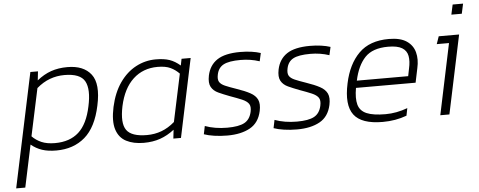

<svg xmlns="http://www.w3.org/2000/svg" viewBox="-81 -798 2884 1155"><g transform="rotate(-5 1360.5 -220.5)"><path d="M-27 216 119 -474H165L159 -420Q200 -453 244 -468.5Q288 -484 343 -484Q441 -484 486 -425.5Q531 -367 503 -238Q476 -109 407 -49.5Q338 10 234 10Q184 10 148 -2Q112 -14 82 -39L28 216ZM230 -35Q319 -35 373 -83.5Q427 -132 449 -238Q471 -339 444 -388.5Q417 -438 321 -438Q275 -438 233 -422.5Q191 -407 153 -374L92 -88Q115 -64 148 -49.5Q181 -35 230 -35Z M762 10Q700 10 656.5 -12.5Q613 -35 597 -86Q581 -137 599 -221Q618 -307 659 -365.5Q700 -424 756.5 -454Q813 -484 877 -484Q927 -484 960 -472.5Q993 -461 1024 -434L1032 -474H1087L987 0H941L947 -53Q906 -21 861.5 -5.5Q817 10 762 10ZM785 -35Q832 -35 873.5 -50.5Q915 -66 953 -99L1014 -386Q991 -410 961.5 -424Q932 -438 884 -438Q796 -438 736 -382.5Q676 -327 653 -221Q632 -120 662 -77.5Q692 -35 785 -35Z M1267 10Q1225 10 1188 4.5Q1151 -1 1126 -10L1136 -59Q1196 -37 1270 -37Q1340 -37 1374 -55.5Q1408 -74 1418 -120Q1425 -152 1413.5 -168.5Q1402 -185 1374 -197Q1346 -209 1301 -225Q1264 -239 1234.5 -252.5Q1205 -266 1191.5 -290.5Q1178 -315 1187 -359Q1200 -421 1247.5 -452.5Q1295 -484 1387 -484Q1423 -484 1454.5 -479.5Q1486 -475 1510 -467L1499 -418Q1445 -436 1385 -436Q1314 -436 1281.5 -418.5Q1249 -401 1241 -360Q1235 -332 1244 -316.5Q1253 -301 1278.5 -290Q1304 -279 1345 -265Q1395 -248 1426.5 -231Q1458 -214 1470 -188.5Q1482 -163 1473 -120Q1458 -50 1404 -20Q1350 10 1267 10Z M1688 10Q1646 10 1609 4.5Q1572 -1 1547 -10L1557 -59Q1617 -37 1691 -37Q1761 -37 1795 -55.5Q1829 -74 1839 -120Q1846 -152 1834.5 -168.5Q1823 -185 1795 -197Q1767 -209 1722 -225Q1685 -239 1655.5 -252.5Q1626 -266 1612.5 -290.5Q1599 -315 1608 -359Q1621 -421 1668.5 -452.5Q1716 -484 1808 -484Q1844 -484 1875.5 -479.5Q1907 -475 1931 -467L1920 -418Q1866 -436 1806 -436Q1735 -436 1702.5 -418.5Q1670 -401 1662 -360Q1656 -332 1665 -316.5Q1674 -301 1699.5 -290Q1725 -279 1766 -265Q1816 -248 1847.5 -231Q1879 -214 1891 -188.5Q1903 -163 1894 -120Q1879 -50 1825 -20Q1771 10 1688 10Z M2205 10Q2077 10 2031.5 -50.5Q1986 -111 2014 -240Q2038 -354 2103 -419Q2168 -484 2284 -484Q2353 -484 2391 -458.5Q2429 -433 2440.5 -390Q2452 -347 2440 -294L2422 -208H2062Q2051 -146 2061.5 -107.5Q2072 -69 2111.5 -52Q2151 -35 2226 -35Q2292 -35 2359 -60L2350 -15Q2283 10 2205 10ZM2071 -251H2381L2390 -296Q2400 -340 2394 -372Q2388 -404 2360 -421Q2332 -438 2276 -438Q2182 -438 2136 -389.5Q2090 -341 2071 -251Z M2672 -597 2685 -657H2748L2735 -597ZM2553 0 2643 -428H2569L2585 -474H2708L2608 0Z"/></g></svg>

Font: Kanit ExtraLight
Style: Italic
Weight: 275
Italic angle: -12°
Designer: Katatrad Team
Foundry: CadsonDemak
Version: Version 2.000; ttfautohint (v1.8.3)